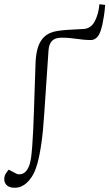

<svg xmlns="http://www.w3.org/2000/svg" viewBox="-71 -653 514 902"><path d="M218 -476Q188 -476 173.5 -461Q159 -446 157 -417L137 -121Q132 -39 123.5 20Q115 79 104 117.5Q93 156 78 178Q66 196 53.5 207Q41 218 27.5 223.5Q14 229 -3 229Q-27 229 -39 217.5Q-51 206 -51 189Q-51 175 -45 164.5Q-39 154 -30 144L0 160Q7 164 13.5 165.5Q20 167 27 165Q37 164 46.5 156Q56 148 63.5 131.5Q71 115 75 88Q78 65 80.5 32Q83 -1 85 -42.5Q87 -84 88.5 -133.5Q90 -183 92 -238.5Q94 -294 96 -355Q97 -390 104 -419Q111 -448 126.5 -468.5Q142 -489 167 -499Q181 -505 201.5 -508Q222 -511 244 -512.5Q266 -514 287 -515Q308 -516 324 -517Q357 -520 374.5 -553.5Q392 -587 396 -633L423 -630Q421 -602 417.5 -579Q414 -556 410 -538Q406 -520 401 -506Q394 -486 382.5 -475.5Q371 -465 356 -465Q339 -465 322.5 -466.5Q306 -468 289 -470.5Q272 -473 254.5 -474.5Q237 -476 218 -476Z"/></svg>

Font: Literata ExtraLight
Style: Italic
Weight: 250
Italic angle: -2°
Designer: Latin by Veronika Burian and Jose Scaglione. Greek by Irene Vlachou. Cyrillic by Vera Evstafieva
Foundry: TypeTogether
Version: Version 3.002